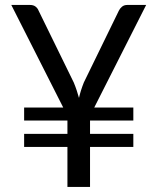

<svg xmlns="http://www.w3.org/2000/svg" viewBox="-20 -736 620 756"><path d="M351 -312.5H505V-261.5H334.5V-209H505V-157.5H334.5V0H245.5V-157.5H75V-209H245.5V-261.5H75V-312.5H229L24.5 -716.5H98.5Q111.5 -716.5 119.8 -710.2Q128 -704 132 -694L270.5 -411Q277.5 -394 282.2 -379.5Q287 -365 291 -350.5Q297 -378 310 -411L448 -694Q452 -702.5 460.2 -709.5Q468.5 -716.5 481 -716.5H555.5Z"/></svg>

Font: TypoPRO Lato
Style: Regular
Weight: 400
Designer: Lukasz Dziedzic with Adam Twardoch and Botio Nikoltchev
Foundry: tyPoland Lukasz Dziedzic
Version: Version 2.010; 2014-09-01; http://www.latofonts.com/